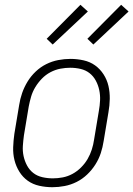

<svg xmlns="http://www.w3.org/2000/svg" viewBox="-20 -774 557 802"><path d="M199 8Q171 8 144 2Q117 -4 96 -19Q75 -34 61 -56.5Q47 -79 40.5 -105Q34 -131 35 -159Q36 -187 40 -215L60 -335Q64 -361 72.5 -385.5Q81 -410 95 -433Q109 -456 129 -475Q149 -494 173 -506Q197 -518 223 -523Q249 -528 274 -528Q302 -528 329 -522Q356 -516 377 -501Q398 -486 412.5 -463.5Q427 -441 433 -415Q439 -389 438.5 -361Q438 -333 433 -305L413 -185Q409 -159 401 -134.5Q393 -110 378.5 -87Q364 -64 344 -45Q324 -26 300 -14Q276 -2 250 3Q224 8 199 8ZM201 -29Q221 -29 242 -33Q263 -37 282.5 -47.5Q302 -58 318.5 -74.5Q335 -91 346 -110Q357 -129 363.5 -149.5Q370 -170 373 -191L393 -311Q397 -333 398 -355Q399 -377 394.5 -398Q390 -419 380 -437.5Q370 -456 354 -468.5Q338 -481 317 -486Q296 -491 273 -491Q253 -491 232 -487Q211 -483 191 -472.5Q171 -462 155 -445.5Q139 -429 127.5 -410Q116 -391 110 -370.5Q104 -350 100 -329L80 -209Q77 -187 75.5 -165Q74 -143 78.5 -122Q83 -101 93 -82.5Q103 -64 119 -51.5Q135 -39 156.5 -34Q178 -29 201 -29ZM370 -588 345 -612 486 -754 517 -726ZM200 -588 175 -612 316 -754 347 -726Z"/></svg>

Font: Iosevka Curly Extralight
Style: Italic
Weight: 200
Italic angle: -9°
Monospace: yes
Designer: Belleve Invis
Foundry: Belleve Invis
Version: Version 22.1.2; ttfautohint (v1.8.4)